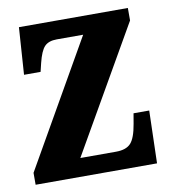

<svg xmlns="http://www.w3.org/2000/svg" viewBox="-66 -593 575 651"><g transform="rotate(-10 221.0 -268.0)"><path d="M5 -41 252 -473H161Q133 -473 119 -458.5Q105 -444 95 -403L88 -374H31L42 -536H417V-493L170 -63H293Q328 -63 344 -80.5Q360 -98 368 -146L374 -181H428L423 0H5Z"/></g></svg>

Font: Noto Serif CondExtraBold
Style: Regular
Weight: 800
Width: 3
Designer: Monotype Design Team
Foundry: Monotype Imaging Inc.
Version: Version 1.001